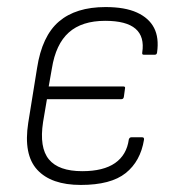

<svg xmlns="http://www.w3.org/2000/svg" viewBox="-20 -513 502 544"><path d="M209 11Q125 11 85.5 -32Q46 -75 60 -165L85 -320Q99 -411 147 -452Q195 -493 279 -493Q334 -493 368 -477.5Q402 -462 416.5 -434Q431 -406 425 -364Q424 -358 419 -358H387Q382 -358 383 -364Q390 -409 364 -431.5Q338 -454 278 -454Q212 -454 175 -421Q138 -388 127 -319L118 -268H330Q336 -268 334 -261L331 -239Q330 -232 324 -232H113L102 -167Q91 -95 118.5 -61.5Q146 -28 213 -28Q273 -28 306 -51Q339 -74 345 -118Q347 -124 352 -124H383Q389 -124 388 -117Q378 -56 336 -22.5Q294 11 209 11Z"/></svg>

Font: Sofia Sans Semi Condensed ExtraLight
Style: Italic
Weight: 250
Italic angle: -9°
Version: Version 4.100